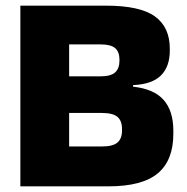

<svg xmlns="http://www.w3.org/2000/svg" viewBox="-20 -659 660 679"><path d="M182 0V-141H340.5Q379 -141 395.2 -154.8Q411.5 -168.5 411.5 -197.5V-203Q411.5 -232 395.2 -245.8Q379 -259.5 340.5 -259.5H178.5V-389H335Q372 -389 387.2 -403Q402.5 -417 402.5 -444.5V-448Q402.5 -475.5 387.2 -488.8Q372 -502 335 -502H178.5V-639H355Q475 -639 527.8 -601Q580.5 -563 580.5 -487V-480Q580.5 -423.5 549.2 -392.2Q518 -361 450.5 -358V-352.5Q524.5 -344.5 558.8 -305.5Q593 -266.5 593 -197V-185.5Q593 -92 538 -46Q483 0 363.5 0ZM52 0V-639H224.5V0Z"/></svg>

Font: Anek Tamil ExtraBold
Style: Regular
Weight: 800
Designer: Aadarsh Rajan (Tamil), Yesha Goshar (Latin)
Foundry: Ek Type
Version: Version 1.003